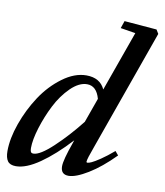

<svg xmlns="http://www.w3.org/2000/svg" viewBox="-86 -793 749 874"><g transform="rotate(10 288.5 -356.0)"><path d="M45.9 11.2Q18.6 11.2 7.6 -4.2Q-3.4 -19.5 -3.4 -50.3Q-3.4 -108.4 21.5 -178.5Q46.4 -248.5 86.2 -309.1Q126 -369.6 181.4 -410.6Q236.8 -451.7 291.5 -451.7Q354.5 -451.7 377.4 -401.9L476.6 -679.7L407.2 -690.9L418.9 -725.1L568.8 -712.9L580.1 -694.3L382.3 -138.7Q359.4 -77.1 359.4 -64.9Q359.4 -61 364.3 -61Q370.1 -61 382.8 -66.7Q395.5 -72.3 422.4 -90.3Q449.2 -108.4 481 -135.7L496.1 -117.7Q435.1 -55.7 378.9 -21.5Q322.8 12.7 289.6 12.7Q253.4 12.7 253.4 -25.4Q253.4 -54.7 283.7 -139.2L287.6 -150.9Q218.3 -75.7 155.5 -32.2Q92.8 11.2 45.9 11.2ZM99.6 -82.5Q99.6 -70.8 102.5 -64.9Q105.5 -59.1 114.7 -59.1Q145 -59.1 204.3 -114.7Q263.7 -170.4 320.3 -242.2L360.8 -355.5Q345.2 -412.6 301.3 -412.6Q264.2 -412.6 225.8 -375Q187.5 -337.4 160.6 -284.4Q133.8 -231.4 116.7 -175.8Q99.6 -120.1 99.6 -82.5Z"/></g></svg>

Font: Elstob 10pt SemiBold
Style: Italic
Weight: 600
Italic angle: -20°
Designer: Peter S. Baker
Version: Version 1.015